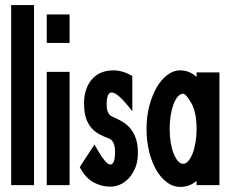

<svg xmlns="http://www.w3.org/2000/svg" viewBox="-20 -731 909 756"><path d="M114 -711V-2H24V-711Z M254 -448V-2H164V-448ZM254 -674V-562H164V-674Z M352 -162Q375 -120 390 -101.5Q405 -83 413 -83Q423 -83 428 -94.5Q433 -106 433 -134Q433 -177 408 -186H409Q388 -193 370 -203Q352 -213 339 -228.5Q326 -244 318.5 -266.5Q311 -289 311 -322Q311 -350 316.5 -369.5Q322 -389 330.5 -403Q339 -417 349.5 -426.5Q360 -436 371 -442Q381 -447 395.5 -450.5Q410 -454 427 -454Q462 -454 501 -432V-293Q444 -367 420 -367Q400 -367 400 -319Q400 -281 422 -272Q443 -263 461 -252.5Q479 -242 493 -225.5Q507 -209 515 -185.5Q523 -162 523 -128Q523 -95 512.5 -70Q502 -45 486.5 -28.5Q471 -12 452 -4Q433 4 415 4Q379 4 347.5 -13.5Q316 -31 294 -73Z M844 -446V-2H754V-19Q727 5 689 5Q662 5 638 -12.5Q614 -30 596 -60.5Q578 -91 567.5 -133Q557 -175 557 -224Q557 -272 568 -314Q579 -356 597 -387Q615 -418 639 -436Q663 -454 689 -454Q726 -454 754 -428V-446ZM788 -68Q788 -67 787 -67H790ZM734 -324Q712 -362 701 -362Q690 -362 680 -350.5Q670 -339 663 -320Q656 -301 652 -276Q648 -251 648 -224Q648 -196 652 -171Q656 -146 663.5 -127Q671 -108 680.5 -97Q690 -86 701 -86Q712 -86 721.5 -97Q731 -108 738.5 -127Q746 -146 750 -171Q754 -196 754 -224Q754 -288 734 -324Z"/></svg>

Font: Fundamental  Brigade Condensed
Style: Regular
Weight: 400
Width: 3
Designer: Peter Wiegel, original typeface by Carl Albert Fahrenwaldt 1901
Foundry: Peter Wiegel
Version: Version 0.000 2012 initial release